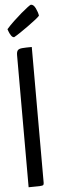

<svg xmlns="http://www.w3.org/2000/svg" viewBox="-63 -985 305 1012"><g transform="rotate(-5 89.5 -478.5)"><path d="M46 0V-698Q46 -717 52.6 -724.5Q59.1 -732.1 76.9 -733.5Q94.7 -735 127 -735V-16.5Q127 -8.2 123.7 -4.9Q120.3 -1.6 103.4 -0.8Q86.5 0 46 0ZM39 -794.6Q30 -794.6 22.6 -806Q15.2 -817.5 11.4 -828.6Q7.6 -839.7 7.6 -839.7Q24.9 -859.5 46.5 -879.8Q68 -900.2 88.9 -918Q109.7 -935.8 124.3 -946.6Q138.9 -957.4 141.5 -957.4Q155.9 -957.4 166.2 -935.8Q176.5 -914.3 179.1 -896.2Q173.2 -889 155.6 -875.3Q137.9 -861.6 115.9 -845.6Q93.8 -829.6 72.8 -815.6Q51.8 -801.6 39 -794.6Z"/></g></svg>

Font: Yanone Kaffeesatz ExtraLight
Style: Regular
Weight: 200
Designer: Yanone (Cyrillic: Daniel Pouzeot, Huerta Tipografica, and Cyreal)
Foundry: Yanone
Version: Version 2.003